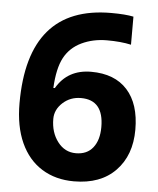

<svg xmlns="http://www.w3.org/2000/svg" viewBox="-52 -767 676 822"><g transform="rotate(5 285.5 -356.0)"><path d="M393.1 -231.9Q393.1 -348.1 295.9 -348.1Q250 -348.1 217.5 -318.4Q185.1 -288.6 185.1 -249Q185.1 -190.9 215.6 -150.9Q246.1 -110.8 293.9 -110.8Q341.8 -110.8 367.4 -143.3Q393.1 -175.8 393.1 -231.9ZM35.2 -303.2Q35.2 -722.2 393.1 -722.2Q454.1 -722.2 488.8 -714.8V-594.2Q445.3 -604 385.3 -604Q325.2 -604 276.1 -580.6Q227.1 -557.1 202.6 -511.2Q178.2 -465.3 173.8 -380.9H180.2Q228.5 -463.9 329.6 -463.9Q430.7 -463.9 484.9 -403.8Q539.1 -343.8 539.1 -233.4Q539.1 -123 474.6 -56.6Q410.2 9.8 295.9 9.8Q216.8 9.8 158 -26.9Q99.1 -63.5 67.1 -133.8Q35.2 -204.1 35.2 -303.2Z"/></g></svg>

Font: OpenSans-Bold
Style: Bold
Weight: 700
Foundry: Ascender Corporation
Version: Version 1.10